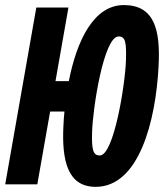

<svg xmlns="http://www.w3.org/2000/svg" viewBox="-35 -723 643 753"><path d="M340.3 9.8C510.3 9.8 575.7 -248 586.9 -462.4C594.7 -606.9 570.3 -703.1 450.7 -703.1C332.5 -703.1 266.1 -564 234.9 -404.8H182.6L233.4 -693.4H107.4L-14.6 0H111.3L161.6 -285.6H217.8C215.8 -268.1 214.8 -250.5 213.9 -232.9C206.1 -88.4 232.4 9.8 340.3 9.8ZM356.4 -113.3C329.1 -113.3 324.2 -137.7 326.2 -205.6C328.6 -295.9 371.6 -580.1 430.2 -580.1C457.5 -580.1 460.9 -555.7 459 -486.8C456.1 -391.6 411.6 -113.3 356.4 -113.3Z"/></svg>

Font: Cascadia Code
Style: Bold Italic
Weight: 700
Italic angle: -10°
Monospace: yes
Designer: Aaron Bell
Foundry: Saja Typeworks
Version: Version 2404.023